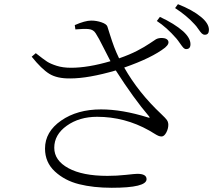

<svg xmlns="http://www.w3.org/2000/svg" viewBox="-20 -847 1040 914"><path d="M338.9 -707 335.9 -727.5Q384.8 -749 414.1 -749Q439.5 -749 463.4 -740.7Q487.3 -732.4 491.2 -720.7Q492.2 -717.8 502.9 -683.6Q513.7 -649.4 523.4 -623.5Q533.2 -597.7 546.9 -569.3Q597.7 -586.9 633.3 -605.5Q668.9 -624 692.4 -640.1Q715.8 -656.2 722.7 -660.2Q735.4 -667 753.4 -666Q771.5 -665 778.3 -656.2Q790 -640.6 765.6 -620.1Q703.1 -571.3 571.3 -525.4Q639.6 -405.3 748 -303.7Q768.6 -284.2 774.4 -275.9Q780.3 -267.6 781.2 -256.8Q782.2 -236.3 772 -216.8Q761.7 -197.3 749 -197.3Q741.2 -197.3 733.4 -200.7Q725.6 -204.1 712.4 -212.4Q699.2 -220.7 690.4 -225.6Q574.2 -291 442.4 -291Q357.4 -291 297.9 -248.5Q238.3 -206.1 238.3 -143.6Q238.3 -83 305.7 -46.4Q373 -9.8 491.2 -9.8Q536.1 -9.8 579.6 -14.6Q623 -19.5 633.8 -19.5Q677.7 -19.5 677.7 5.9Q677.7 46.9 511.7 46.9Q424.8 46.9 356.4 29.8Q288.1 12.7 241.2 -30.8Q194.3 -74.2 194.3 -139.6Q194.3 -219.7 271 -272.9Q347.7 -326.2 460.9 -326.2Q561.5 -326.2 683.6 -288.1Q695.3 -284.2 691.4 -290Q690.4 -291 689.5 -293Q616.2 -378.9 531.2 -511.7Q400.4 -473.6 314.5 -473.6Q252 -472.7 214.8 -495.6Q177.7 -518.6 130.9 -577.1L150.4 -593.8Q187.5 -564.5 204.1 -553.7Q220.7 -543 250 -533.7Q279.3 -524.4 318.4 -524.4Q399.4 -524.4 505.9 -555.7Q497.1 -571.3 473.1 -619.6Q449.2 -668 435.5 -688.5Q424.8 -706.1 402.8 -708.5Q380.9 -710.9 338.9 -707ZM726.6 -747.1 741.2 -766.6Q810.5 -734.4 851.6 -698.2Q886.7 -666 886.7 -636.7Q886.7 -613.3 866.2 -613.3Q859.4 -613.3 853.5 -619.1Q847.7 -625 836.9 -640.6Q826.2 -656.2 819.3 -664.1Q773.4 -716.8 726.6 -747.1ZM813.5 -808.6 827.1 -827.1Q896.5 -799.8 936.5 -766.6Q974.6 -735.4 974.6 -705.1Q974.6 -681.6 955.1 -681.6Q947.3 -681.6 940.9 -687.5Q934.6 -693.4 924.3 -708.5Q914.1 -723.6 906.2 -731.4Q869.1 -772.5 813.5 -808.6Z"/></svg>

Font: GenYoMin TW TTF Light
Style: Regular
Weight: 300
Version: Version 1.300